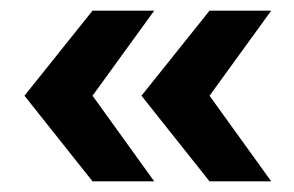

<svg xmlns="http://www.w3.org/2000/svg" viewBox="-20 -417 553 361"><path d="M374 -76 246 -237 374 -397H490L374 -237L490 -76ZM154 -76 26 -237 154 -397H270L154 -237L270 -76Z"/></svg>

Font: Mukta ExtraBold
Style: Regular
Weight: 800
Designer: Girish Dalvi and Yashodeep Gholap
Foundry: Ek Type
Version: Version 2.538;PS 1.002;hotconv 16.6.51;makeotf.lib2.5.65220;